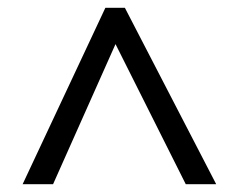

<svg xmlns="http://www.w3.org/2000/svg" viewBox="-20 -739 612 492"><path d="M38 -267 250 -719H300L534 -267H456L276 -626L116 -267Z"/></svg>

Font: Noto Sans Sora Sompeng
Style: Regular
Weight: 400
Designer: Monotype Design Team. David Williams.
Foundry: Monotype Imaging Inc.
Version: Version 2.101